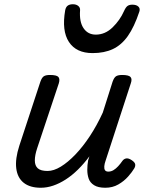

<svg xmlns="http://www.w3.org/2000/svg" viewBox="-20 -868 686 904"><path d="M172 16Q121 16 91.5 -7.5Q62 -31 56.5 -75.5Q51 -120 71 -182L170 -483Q177 -503 186.5 -509Q196 -515 215 -515Q247 -515 255 -505.5Q263 -496 257 -476L155 -170Q144 -137 144 -112.5Q144 -88 158 -75.5Q172 -63 204 -63Q233 -63 266.5 -83.5Q300 -104 335 -140.5Q370 -177 403 -227Q436 -277 464 -338L510 -483Q517 -503 526.5 -509Q536 -515 555 -515Q586 -515 594.5 -505.5Q603 -496 596 -476L477 -111Q472 -97 471 -85Q470 -73 474.5 -66.5Q479 -60 490 -60Q503 -60 514.5 -67Q526 -74 536.5 -85.5Q547 -97 556 -110Q563 -120 574 -122Q585 -124 600 -114Q615 -104 616.5 -94.5Q618 -85 612 -75Q602 -58 583 -36.5Q564 -15 537 0.5Q510 16 476 16Q442 16 423 4Q404 -8 397.5 -27Q391 -46 391 -68.5Q391 -91 395 -113L401 -132Q375 -97 347 -69.5Q319 -42 289.5 -23Q260 -4 230.5 6Q201 16 172 16ZM416 -618Q339 -618 304.5 -670.5Q270 -723 287 -820Q290 -835 299 -841.5Q308 -848 323 -848Q339 -848 348.5 -840Q358 -832 357 -820Q353 -765 373.5 -735Q394 -705 431 -705Q475 -705 510 -739Q545 -773 564 -816Q572 -834 580.5 -840Q589 -846 603 -846Q622 -846 631.5 -837Q641 -828 636 -813Q612 -741 582 -698.5Q552 -656 511.5 -637Q471 -618 416 -618Z"/></svg>

Font: Playwrite NL
Style: Regular
Weight: 400
Designer: Veronika Burian, José Scaglione
Foundry: TypeTogether
Version: Version 1.002